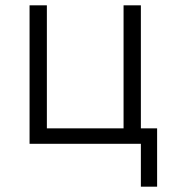

<svg xmlns="http://www.w3.org/2000/svg" viewBox="-20 -540 640 721"><path d="M509 161V0H91V-520H156V-58H444V-520H509V-58H570V161Z"/></svg>

Font: Iosevka Light Extended
Style: Regular
Weight: 300
Width: 7
Monospace: yes
Designer: Belleve Invis
Foundry: Belleve Invis
Version: Version 32.5.0; ttfautohint (v1.8.4)